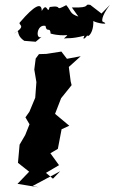

<svg xmlns="http://www.w3.org/2000/svg" viewBox="-20 -766 491 823"><path d="M207 0 177 -25 233 -58 196 -109 228 -128 244 -212 277 -227 216 -278 242 -345 287 -401 283 -417 275 -479 326 -525 267 -514 243 -545 179 -535 147 -534 133 -515 127 -468 136 -414 131 -347 106 -287 89 -263 122 -207 108 -237 88 -187 64 -146 57 -68 105 -30 55 22 146 37 120 31 238 -32ZM316 -695C278 -707 286 -719 264 -744C207 -714 256 -746 193 -736C183 -698 183 -763 159 -719C159 -758 127 -742 67 -672C51 -658 101 -659 38 -621C75 -647 39 -622 84 -591L133 -587L158 -608C131 -594 137 -664 175 -655C180 -623 195 -654 197 -622C265 -604 285 -629 254 -601C269 -604 284 -598 342 -613C326 -583 363 -612 361 -639C336 -590 383 -610 380 -676C395 -666 457 -657 419 -674C419 -674 410 -691 451 -745L415 -708L367 -745C335 -751 378 -731 288 -734Z"/></svg>

Font: Asimov Aggro
Style: It
Weight: 500
Designer: Google
Version: Version 2.000980; 2014